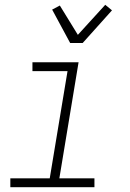

<svg xmlns="http://www.w3.org/2000/svg" viewBox="-20 -779 540 799"><path d="M373 0H23V-37H187L261 -483H115V-520H307L227 -37H373ZM272 -600 197 -739 229 -756 304 -634 418 -759 446 -736 324 -600Z"/></svg>

Font: Iosevka Extralight Oblique
Style: Regular
Weight: 200
Italic angle: -9°
Monospace: yes
Designer: Belleve Invis
Foundry: Belleve Invis
Version: Version 32.5.0; ttfautohint (v1.8.4)